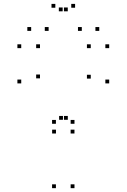

<svg xmlns="http://www.w3.org/2000/svg" viewBox="-20 -971 660 1001"><path d="M368.2 -275V-295H348.2V-275ZM549.3 -536.2V-556.2H529.3V-536.2ZM549.3 -720V-740H529.3V-720ZM453.2 -720V-740H433.2V-720ZM453.2 -561.2V-581.2H433.2V-561.2ZM308.2 -346.5V-366.5H288.2V-346.5ZM333.5 -346.5V-366.5H313.5V-346.5ZM188.5 -562.5V-582.5H168.5V-562.5ZM188.5 -720V-740H168.5V-720ZM90.7 -720V-740H70.7V-720ZM90.7 -536.2V-556.2H70.7V-536.2ZM271.8 -275V-295H251.8V-275ZM368.3 10V-10H348.3V10ZM368.3 -325.7V-345.7H348.3V-325.7ZM271.5 -325.7V-345.7H251.5V-325.7ZM271.5 10V-10H251.5V10ZM233.5 -810V-830H213.5V-810ZM333.3 -912V-932H313.3V-912ZM306.7 -912V-932H286.7V-912ZM406.5 -810V-830H386.5V-810ZM497.5 -810V-830H477.5V-810ZM371.5 -930.7V-950.7H351.5V-930.7ZM268.5 -930.7V-950.7H248.5V-930.7ZM142.5 -810V-830H122.5V-810Z"/></svg>

Font: Monaspace Krypton Dots Var
Style: Regular
Weight: 400
Designer: Riley Cran and the Lettermatic Team
Version: Version 1.100 (Monaspace Krypton Dots)